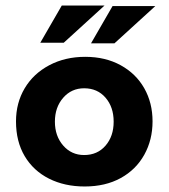

<svg xmlns="http://www.w3.org/2000/svg" viewBox="-20 -664 611 696"><path d="M289 -458Q362 -458 417.5 -427.5Q473 -397 503 -344Q533 -291 533 -224Q533 -157 503 -103Q473 -49 417.5 -18.5Q362 12 287 12Q214 12 157.5 -16.5Q101 -45 69.5 -98Q38 -151 38 -224Q38 -291 69.5 -344Q101 -397 158.5 -427.5Q216 -458 289 -458ZM285 -102Q333 -102 362.5 -136Q392 -170 392 -223Q392 -276 362.5 -310Q333 -344 285 -344Q239 -344 209 -309.5Q179 -275 179 -223Q179 -171 209 -136.5Q239 -102 285 -102ZM211 -509H126L204 -644H359ZM395 -507H310L388 -642H543Z"/></svg>

Font: Josefin Sans
Style: Bold
Weight: 700
Designer: Santiago Orozco
Foundry: Typemade
Version: Version 2.000